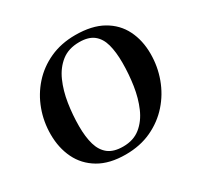

<svg xmlns="http://www.w3.org/2000/svg" viewBox="-155 -885 1102 1076"><g transform="rotate(-30 396.0 -347.0)"><path d="M366.7 14.2Q262.2 14.2 193.4 -26.6Q124.5 -67.4 90.8 -137Q57.1 -206.5 57.1 -293.5Q57.1 -375 84.5 -449.5Q111.8 -523.9 163.6 -582Q215.3 -640.1 288.8 -673.8Q362.3 -707.5 454.1 -707.5Q561 -707.5 630.6 -668.2Q700.2 -628.9 734.1 -560.8Q768.1 -492.7 768.1 -405.8Q768.1 -324.2 740.5 -248.8Q712.9 -173.3 660.6 -114.3Q608.4 -55.2 534.2 -20.5Q460 14.2 366.7 14.2ZM376 -31.7Q443.4 -31.7 488 -67.9Q532.7 -104 558.6 -163.6Q584.5 -223.1 595.5 -295.7Q606.4 -368.2 606.4 -441.4Q606.4 -510.7 593 -560.1Q579.6 -609.4 546.4 -635.7Q513.2 -662.1 453.6 -662.1Q384.3 -662.1 338.6 -626.2Q293 -590.3 266.6 -530.8Q240.2 -471.2 229 -398.7Q217.8 -326.2 217.8 -252.9Q217.8 -184.1 232.2 -134.5Q246.6 -85 281 -58.3Q315.4 -31.7 376 -31.7Z"/></g></svg>

Font: Gelasio SemiBold
Style: Italic
Weight: 600
Italic angle: -8.5°
Designer: Eben Sorkin
Foundry: Eben Sorkin
Version: Version 1.008